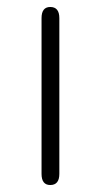

<svg xmlns="http://www.w3.org/2000/svg" viewBox="-20 -520 288 550"><path d="M99 -22V-468Q99 -500 124 -500Q150 -500 150 -468V-22Q150 10 124 10Q99 10 99 -22Z"/></svg>

Font: Kodchasan ExtraLight
Style: Regular
Weight: 275
Version: Version 1.000; ttfautohint (v1.6)